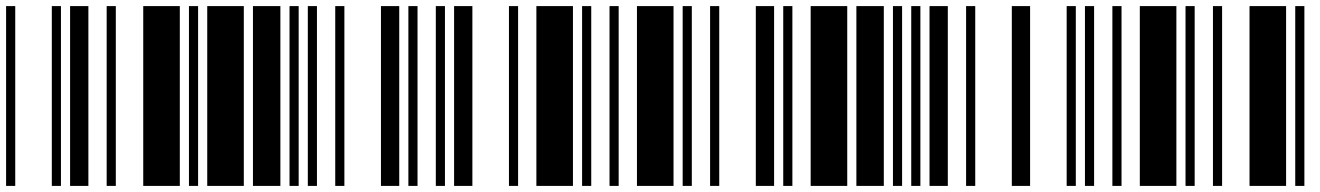

<svg xmlns="http://www.w3.org/2000/svg" viewBox="-20 -610 4330 630"><path d="M0 0V-590H30V0ZM150 0V-590H180V0ZM210 0V-590H270V0Z M330 0V-590H360V0ZM450 0V-590H570V0ZM600 0V-590H630V0Z M660 0V-590H780V0ZM810 0V-590H900V0ZM930 0V-590H960V0Z M990 0V-590H1020V0ZM1080 0V-590H1110V0ZM1230 0V-590H1290V0Z M1320 0V-590H1350V0ZM1410 0V-590H1440V0ZM1470 0V-590H1530V0Z M1650 0V-590H1680V0ZM1740 0V-590H1860V0ZM1890 0V-590H1920V0Z M1980 0V-590H2010V0ZM2070 0V-590H2190V0ZM2220 0V-590H2250V0Z M2310 0V-590H2340V0ZM2460 0V-590H2520V0ZM2550 0V-590H2580V0Z M2640 0V-590H2760V0ZM2790 0V-590H2880V0ZM2910 0V-590H2940V0Z M2970 0V-590H3000V0ZM3030 0V-590H3090V0ZM3150 0V-590H3180V0Z M3300 0V-590H3360V0ZM3480 0V-590H3510V0ZM3540 0V-590H3570V0Z M3630 0V-590H3660V0ZM3720 0V-590H3840V0ZM3870 0V-590H3900V0Z M3960 0V-590H3990V0ZM4080 0V-590H4200V0ZM4230 0V-590H4260V0Z"/></svg>

Font: Libre Barcode 128
Style: Regular
Weight: 400
Version: Version 1.005; ttfautohint (v1.8.3)